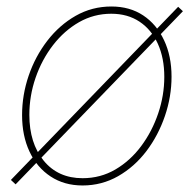

<svg xmlns="http://www.w3.org/2000/svg" viewBox="-20 -564 599 594"><path d="M235.4 9.8Q178.7 9.8 136.5 -18.1Q94.2 -45.9 71.3 -95Q48.3 -144 48.3 -208Q48.3 -270 68.6 -329.6Q88.9 -389.2 126.2 -437.7Q163.6 -486.3 214.1 -515.1Q264.6 -543.9 324.7 -543.9Q381.3 -543.9 422.9 -516.4Q464.4 -488.8 487.5 -439.7Q510.7 -390.6 510.7 -326.7Q510.7 -265.1 490.2 -205.1Q469.7 -145 432.9 -96.4Q396 -47.9 345.5 -19Q294.9 9.8 235.4 9.8ZM235.4 -12.7Q291 -12.7 337.2 -39.8Q383.3 -66.9 417 -112.3Q450.7 -157.7 469.5 -213.4Q488.3 -269 488.3 -326.2Q488.3 -384.3 468.5 -428.2Q448.7 -472.2 411.9 -496.8Q375 -521.5 324.2 -521.5Q270.5 -521.5 224.6 -495.4Q178.7 -469.2 144 -424.3Q109.4 -379.4 90.1 -323.5Q70.8 -267.6 70.8 -208.5Q70.8 -121.1 115.2 -66.9Q159.7 -12.7 235.4 -12.7ZM28.3 6.3 13.7 -7.3 531.2 -543 545.9 -529.3Z"/></svg>

Font: Inter 20pt Thin
Style: Italic
Weight: 250
Italic angle: -9.3988°
Version: Version 4.001;git-66647c0bb